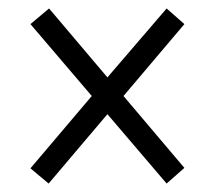

<svg xmlns="http://www.w3.org/2000/svg" viewBox="-20 -585 505 454"><path d="M95 -151 52 -187 197 -358 52 -528 96 -565 234 -402 374 -565 416 -528 272 -358 416 -188 374 -151 234 -315Z"/></svg>

Font: Noto Serif Thai Condensed
Style: Regular
Weight: 400
Width: 3
Designer: Monotype Design Team
Foundry: Monotype Imaging Inc.
Version: Version 2.002; ttfautohint (v1.8.4.7-5d5b)